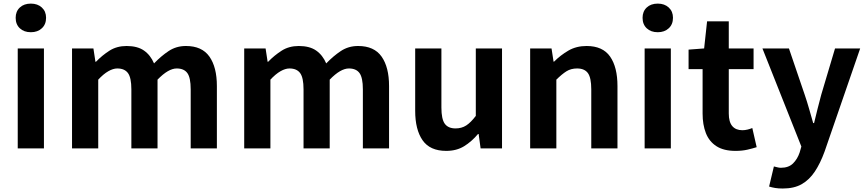

<svg xmlns="http://www.w3.org/2000/svg" viewBox="-20 -831 4849 1075"><path d="M79.3 0V-559.8H226V0ZM152.9 -650.6Q114.2 -650.6 91 -672.6Q67.7 -694.5 67.7 -731.4Q67.7 -767.1 91 -789Q114.2 -810.8 152.9 -810.8Q190.5 -810.8 214.2 -789Q238 -767.1 238 -731.4Q238 -694.5 214.2 -672.6Q190.5 -650.6 152.9 -650.6Z M383.3 0V-559.8H503L514.4 -485.1H517.2Q552.4 -521.4 593.3 -547.5Q634.2 -573.5 688.9 -573.5Q749.2 -573.5 785.8 -548.2Q822.4 -522.9 842.5 -476Q881.7 -516.9 924.2 -545.2Q966.8 -573.5 1021.1 -573.5Q1110.6 -573.5 1152.4 -514.3Q1194.3 -455 1194.3 -349.1V0H1047.7V-330.9Q1047.7 -396 1028.9 -421.9Q1010.1 -447.7 969.5 -447.7Q946.1 -447.7 919.4 -432.2Q892.7 -416.8 862 -385.1V0H715.5V-330.9Q715.5 -396 696.4 -421.9Q677.3 -447.7 636.7 -447.7Q613.6 -447.7 586.5 -432.2Q559.4 -416.8 530 -385.1V0Z M1347.3 0V-559.8H1467L1478.4 -485.1H1481.2Q1516.4 -521.4 1557.3 -547.5Q1598.2 -573.5 1652.9 -573.5Q1713.2 -573.5 1749.8 -548.2Q1786.4 -522.9 1806.5 -476Q1845.7 -516.9 1888.2 -545.2Q1930.8 -573.5 1985.1 -573.5Q2074.6 -573.5 2116.4 -514.3Q2158.3 -455 2158.3 -349.1V0H2011.7V-330.9Q2011.7 -396 1992.9 -421.9Q1974.1 -447.7 1933.5 -447.7Q1910.1 -447.7 1883.4 -432.2Q1856.7 -416.8 1826 -385.1V0H1679.5V-330.9Q1679.5 -396 1660.4 -421.9Q1641.3 -447.7 1600.7 -447.7Q1577.6 -447.7 1550.5 -432.2Q1523.4 -416.8 1494 -385.1V0Z M2478.4 13.8Q2387.3 13.8 2345.9 -45.8Q2304.6 -105.3 2304.6 -210.6V-559.8H2451.4V-228.7Q2451.4 -164.3 2470.3 -138.2Q2489.3 -112 2530.6 -112Q2564.7 -112 2590.4 -128.6Q2616.1 -145.2 2644 -182.1V-559.8H2790.8V0H2670.9L2659.9 -80.6H2656.3Q2620.2 -37.8 2578 -12Q2535.8 13.8 2478.4 13.8Z M2948.3 0V-559.8H3068L3079.4 -485.9H3082.2Q3118.5 -522.2 3162.7 -547.9Q3206.9 -573.5 3264.2 -573.5Q3354.6 -573.5 3395.9 -514.3Q3437.2 -455 3437.2 -349.1V0H3290.5V-330.9Q3290.5 -396 3271.5 -421.9Q3252.5 -447.7 3211.1 -447.7Q3176.9 -447.7 3151.6 -431.9Q3126.3 -416 3095 -385.1V0Z M3589.3 0V-559.8H3736V0ZM3662.9 -650.6Q3624.2 -650.6 3601 -672.6Q3577.7 -694.5 3577.7 -731.4Q3577.7 -767.1 3601 -789Q3624.2 -810.8 3662.9 -810.8Q3700.5 -810.8 3724.2 -789Q3748 -767.1 3748 -731.4Q3748 -694.5 3724.2 -672.6Q3700.5 -650.6 3662.9 -650.6Z M4097.9 13.8Q4031.7 13.8 3991.1 -12.6Q3950.4 -39 3932.1 -86Q3913.8 -133 3913.8 -195.4V-444.1H3835.3V-553.2L3922.4 -559.8L3938.9 -711.4H4060.4V-559.8H4199.2V-444.1H4060.4V-195.8Q4060.4 -148 4080.1 -124.9Q4099.8 -101.9 4136.8 -101.9Q4151 -101.9 4166.1 -105.7Q4181.2 -109.6 4192.1 -114.2L4216.6 -7Q4194.3 0.2 4164.8 7Q4135.3 13.8 4097.9 13.8Z M4362.8 224.5Q4338.1 224.5 4320.2 221.5Q4302.3 218.5 4286.1 213.5L4313 100.9Q4321 102.6 4331.5 105.5Q4341.9 108.4 4352.3 108.4Q4395.3 108.4 4420 84.2Q4444.6 60 4457.2 22.8L4466.8 -10.6L4248.8 -559.8H4397.2L4485.7 -300Q4498.7 -262.1 4510 -222.2Q4521.2 -182.3 4533 -141.9H4538Q4547.1 -181.5 4557.4 -221.4Q4567.7 -261.3 4577.9 -300L4655.3 -559.8H4796.1L4597 17.1Q4573.1 83 4542.3 129.4Q4511.5 175.8 4468.7 200.2Q4426 224.5 4362.8 224.5Z"/></svg>

Font: Noto Sans SC Thin
Style: Regular
Weight: 100
Designer: Ryoko NISHIZUKA 西塚涼子 (kana, bopomofo & ideographs); Paul D. Hunt (Latin, Greek & Cyrillic); Sandoll Communications 산돌커뮤니
Foundry: Adobe
Version: Version 2.004-H2;hotconv 1.0.118;makeotfexe 2.5.65603